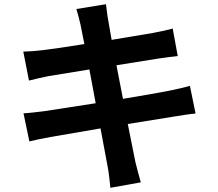

<svg xmlns="http://www.w3.org/2000/svg" viewBox="-20 -833 1040 915"><path d="M92 -293 120 -159C143 -165 177 -172 220 -180L459 -221L493 -39C499 -10 502 25 506 62L651 36C642 4 632 -32 625 -62L589 -242L806 -277C844 -283 885 -290 912 -292L885 -424C859 -416 822 -408 783 -400C738 -391 656 -377 566 -362L535 -522L735 -554C765 -558 805 -564 827 -566L803 -697C779 -690 741 -682 709 -676L512 -643L496 -735C491 -759 488 -793 485 -813L344 -790C351 -766 358 -742 364 -714L382 -623C296 -609 219 -598 184 -594C153 -590 123 -588 91 -587L118 -449C152 -458 178 -463 210 -470L406 -502L436 -341L196 -304C164 -300 119 -294 92 -293Z"/></svg>

Font: Noto Sans JP
Style: Bold
Weight: 700
Designer: Ryoko NISHIZUKA 西塚涼子 (kana, bopomofo & ideographs); Paul D. Hunt (Latin, Greek & Cyrillic); Sandoll Communications 산돌커뮤니
Foundry: Adobe
Version: Version 2.004;hotconv 1.0.118;makeotfexe 2.5.65603